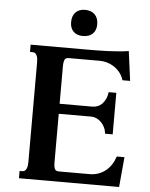

<svg xmlns="http://www.w3.org/2000/svg" viewBox="-61 -976 802 1025"><g transform="rotate(5 340.5 -463.0)"><path d="M435.5 -415Q450.2 -415 463.6 -419.9Q477.1 -424.8 487.8 -435.3Q498.5 -445.8 506.1 -461.7Q513.7 -477.5 516.6 -499.5H557.6V-276.9H516.6Q515.1 -295.4 507.6 -310.8Q500 -326.2 488.8 -337.4Q477.5 -348.6 463.9 -355Q450.2 -361.3 435.5 -361.3H261.2V-96.2Q261.2 -78.6 266.1 -66.7Q271 -54.7 288.6 -54.7H452.6Q478 -54.7 499.8 -62.3Q521.5 -69.8 538.8 -83.7Q556.2 -97.7 569.1 -117.4Q582 -137.2 589.8 -161.1H630.9L616.2 0H79.6V-39.1H94.2Q103 -39.1 108.4 -43.9Q113.8 -48.8 116.9 -56.4Q120.1 -64 121.1 -73.2Q122.1 -82.5 122.1 -91.3V-624.5Q122.1 -633.3 121.1 -642.6Q120.1 -651.9 116.9 -659.4Q113.8 -667 108.4 -671.9Q103 -676.8 94.2 -676.8H79.6V-715.8H381.8Q402.3 -715.8 430.9 -716.1Q459.5 -716.3 490.5 -717.5Q521.5 -718.8 551.5 -721.2Q581.5 -723.6 604.5 -727.5L625.5 -569.3H584.5Q576.7 -594.2 562 -611.8Q547.4 -629.4 529.5 -640.6Q511.7 -651.9 492.4 -657Q473.1 -662.1 456.1 -662.1H288.6Q271 -662.1 266.1 -649.7Q261.2 -637.2 261.2 -619.6V-415ZM284.2 -854.5Q284.2 -888.2 302.5 -907.2Q320.8 -926.3 353 -926.3Q386.7 -926.3 405.5 -907.2Q424.3 -888.2 424.3 -854.5Q424.3 -822.3 405.5 -804.2Q386.7 -786.1 353 -786.1Q320.8 -786.1 302.5 -804.2Q284.2 -822.3 284.2 -854.5Z"/></g></svg>

Font: Arian AMU Serif
Style: Bold
Weight: 700
Designer: Ruben Hakobyan (Tarumian)
Foundry: Ruben Hakobyan (Tarumian)
Version: Version 1.002